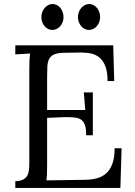

<svg xmlns="http://www.w3.org/2000/svg" viewBox="-20 -923 662 943"><path d="M211.4 -115.2Q211.4 -87.4 210.7 -68.6Q210 -49.8 208 -37.1L399.4 -40Q432.1 -40.5 458.5 -48.1Q484.9 -55.7 503.7 -73.5Q522.5 -91.3 532.7 -120.8Q543 -150.4 543 -194.8H577.1L571.3 0H55.2V-33.2Q79.1 -33.7 93 -40.8Q106.9 -47.9 113.8 -60.1Q120.6 -72.3 122.3 -89.1Q124 -106 124 -126.5V-155.8V-587.9Q124 -608.4 124.8 -626.7Q125.5 -645 127.4 -660.2L55.2 -655.8V-700.2H536.1L541 -524.9H508.3Q508.3 -567.9 498.3 -595.2Q488.3 -622.6 470.9 -638.2Q453.6 -653.8 430.2 -659.4Q406.7 -665 379.4 -665L287.1 -663.6Q259.3 -662.1 243.9 -654.8Q228.5 -647.5 221.2 -633.1Q213.9 -618.7 212.6 -596.7Q211.4 -574.7 211.4 -543.9V-382.8H398.9L391.6 -469.2H436V-258.8H403.3Q403.3 -288.1 398.2 -305.4Q393.1 -322.8 382.1 -332.3Q371.1 -341.8 354.2 -344.7Q337.4 -347.7 313.5 -347.7Q306.6 -347.7 299.3 -347.7Q292 -347.7 211.4 -344.2ZM471.7 -838.9Q471.7 -825.7 467.3 -814.2Q462.9 -802.7 455.3 -794.2Q447.8 -785.6 437.7 -780.8Q427.7 -775.9 417 -775.9Q405.8 -775.9 396 -780.8Q386.2 -785.6 378.9 -794.2Q371.6 -802.7 367.2 -814.2Q362.8 -825.7 362.8 -838.9Q362.8 -852.1 367.2 -863.8Q371.6 -875.5 379.4 -884.3Q387.2 -893.1 397 -898.2Q406.7 -903.3 418 -903.3Q429.2 -903.3 439 -898.2Q448.7 -893.1 456.1 -884.3Q463.4 -875.5 467.5 -863.8Q471.7 -852.1 471.7 -838.9ZM292 -838.9Q292 -825.7 287.6 -814.2Q283.2 -802.7 275.6 -794.2Q268.1 -785.6 258.1 -780.8Q248 -775.9 237.3 -775.9Q226.1 -775.9 216.3 -780.8Q206.5 -785.6 199.2 -794.2Q191.9 -802.7 187.5 -814.2Q183.1 -825.7 183.1 -838.9Q183.1 -852.1 187.5 -863.8Q191.9 -875.5 199.7 -884.3Q207.5 -893.1 217.3 -898.2Q227.1 -903.3 238.3 -903.3Q249.5 -903.3 259.3 -898.2Q269 -893.1 276.4 -884.3Q283.7 -875.5 287.8 -863.8Q292 -852.1 292 -838.9Z"/></svg>

Font: Lora
Style: Regular
Weight: 400
Designer: Olga Karpushina, Alexei Vanyashin
Foundry: Cyreal (www.cyreal.org, a@cyreal.org)
Version: Version 1.014